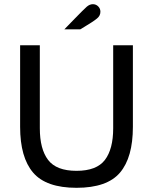

<svg xmlns="http://www.w3.org/2000/svg" viewBox="-20 -884 730 916"><path d="M345 12Q200 12 138 -60.5Q76 -133 76 -279V-668H170V-272Q170 -173 209.5 -121Q249 -69 345 -69Q441 -69 480.5 -121Q520 -173 520 -272V-668H614V-279Q614 -133 552.5 -60.5Q491 12 345 12ZM287 -744Q290 -747 304.5 -762Q319 -777 337.5 -796Q356 -815 372 -831Q388 -847 394 -852Q408 -864 423 -864Q438 -864 448.5 -853.5Q459 -843 459 -828Q459 -809 443 -796Q435 -789 416.5 -777Q398 -765 382 -755.5Q366 -746 363 -744Z"/></svg>

Font: Atkinson Hyperlegible
Style: Regular
Weight: 400
Designer: Elliott Scott, Megan Eiswerth, Linus Boman, Theodore Petrosky
Foundry: Braille Institute
Version: Version 1.006; ttfautohint (v1.8.3)